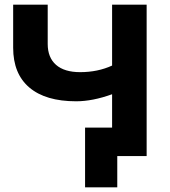

<svg xmlns="http://www.w3.org/2000/svg" viewBox="-20 -664 724 817"><path d="M604 -644V0H479V133H342V-121H457V-263Q374 -233 304 -233Q174 -233 105 -291.5Q36 -350 36 -461V-644H183V-477Q183 -419 218.5 -388Q254 -357 321 -357Q396 -357 457 -385V-644Z"/></svg>

Font: Montserrat Ace
Style: Bold
Weight: 700
Designer: Julieta Ulanovsky
Foundry: Julieta Ulanovsky
Version: Version 1